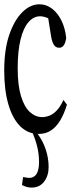

<svg xmlns="http://www.w3.org/2000/svg" viewBox="-23 -579 342 891"><path d="M123.5 291.5Q108.4 291.5 97.2 287.4Q85.9 283.2 79.1 279.8L84 242.7Q93.3 243.7 99.9 245.1Q106.4 246.6 112.3 246.6Q134.8 246.6 146.5 228.3Q158.2 210 158.2 173.3Q158.2 137.7 149.9 102.5Q141.6 67.4 123.5 26.9H146V35.2Q165 59.1 177.5 85.4Q189.9 111.8 196.3 140.1Q202.6 168.5 202.6 197.3Q202.6 235.8 181.9 263.7Q161.1 291.5 123.5 291.5ZM156.7 42.5Q106.9 42.5 71 7.1Q35.2 -28.3 15.9 -94.5Q-3.4 -160.6 -3.4 -251.5Q-3.4 -349.1 20 -417.5Q43.5 -485.8 80.6 -522.5Q117.7 -559.1 160.2 -559.1Q191.9 -559.1 218.5 -538.8Q245.1 -518.6 262.5 -482.9Q279.8 -447.3 284.2 -402.3Q280.8 -379.9 272.9 -368.7Q265.1 -357.4 251.5 -357.4Q233.9 -357.4 225.3 -373.8Q216.8 -390.1 213.4 -415L196.8 -519L230 -473.1Q212.4 -489.7 195.1 -496.6Q177.7 -503.4 162.6 -503.4Q133.3 -503.4 109.6 -476.8Q85.9 -450.2 72.5 -396.2Q59.1 -342.3 59.1 -263.2Q59.1 -183.1 74.5 -132.8Q89.8 -82.5 115.7 -59.1Q141.6 -35.6 172.4 -35.6Q189.9 -35.6 207 -42.5Q224.1 -49.3 240.5 -66.4Q256.8 -83.5 271.5 -115.2L287.6 -93.3Q274.4 -49.8 256.3 -20Q238.3 9.8 214.1 26.1Q189.9 42.5 156.7 42.5Z"/></svg>

Font: Scarab Serif
Style: Condensed
Weight: 400
Designer: John Roberts
Foundry: Scarab
Version: 1.0